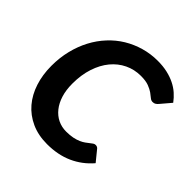

<svg xmlns="http://www.w3.org/2000/svg" viewBox="-196 -881 1037 1037"><g transform="rotate(45 322.0 -363.0)"><path d="M344.5 -113Q373.5 -113 395 -117.5Q416.5 -122 432.2 -129Q448 -136 459 -144Q470 -152 478.8 -159Q487.5 -166 494.2 -170.5Q501 -175 508.5 -175Q515.5 -175 520.2 -172.5Q525 -170 527.5 -167L578 -105Q531 -50 466.5 -21Q402 8 319.5 8Q252 8 199.2 -16Q146.5 -40 110.5 -82.2Q74.5 -124.5 55.8 -182.2Q37 -240 37 -308Q37 -370.5 50.8 -426.2Q64.5 -482 89.5 -529.2Q114.5 -576.5 149.8 -614.5Q185 -652.5 228.2 -678.8Q271.5 -705 321 -719.2Q370.5 -733.5 424.5 -733.5Q464.5 -733.5 497.5 -726Q530.5 -718.5 557.5 -705.2Q584.5 -692 605.8 -673.2Q627 -654.5 643.5 -632L593 -572.5Q587.5 -566 580.2 -561Q573 -556 561.5 -556Q550 -556 540 -564.8Q530 -573.5 515.5 -583.8Q501 -594 478 -602.8Q455 -611.5 417.5 -611.5Q368 -611.5 325.5 -591Q283 -570.5 251.8 -532.8Q220.5 -495 202.8 -441Q185 -387 185 -320Q185 -271 197 -232.8Q209 -194.5 230.5 -167.8Q252 -141 281 -127Q310 -113 344.5 -113Z"/></g></svg>

Font: Lato Heavy
Style: Italic
Weight: 800
Italic angle: -7°
Designer: Lukasz Dziedzic
Foundry: tyPoland Lukasz Dziedzic
Version: Version 2.007; 2014-02-27